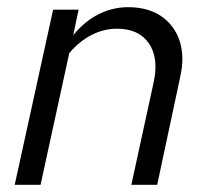

<svg xmlns="http://www.w3.org/2000/svg" viewBox="-20 -515 582 535"><path d="M21 0 128 -488H199L184 -417Q216 -456 255 -475.5Q294 -495 337 -495Q392 -495 429 -470Q466 -445 480.5 -401Q495 -357 482 -300L418 0H346L408 -285Q423 -353 395 -394Q367 -435 306 -435Q269 -435 235 -417.5Q201 -400 173 -367L93 0Z"/></svg>

Font: Red Hat Text
Style: Italic
Weight: 400
Italic angle: -12°
Designer: Pentagram, MCKL
Foundry: Pentagram, MCKL
Version: Version 1.023